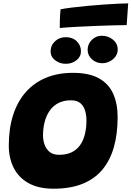

<svg xmlns="http://www.w3.org/2000/svg" viewBox="-20 -1091 778 1136"><path d="M297 25.5Q207 25.5 148.2 -7.8Q89.5 -41 60.8 -98.5Q32 -156 32 -229.5Q32 -329.5 57.2 -409Q82.5 -488.5 131.2 -544.5Q180 -600.5 250.5 -630.2Q321 -660 411 -660Q508.5 -660 566.5 -627Q624.5 -594 650.2 -535Q676 -476 676 -398.5Q676 -299 653.8 -220.5Q631.5 -142 585.5 -87Q539.5 -32 467.8 -3.2Q396 25.5 297 25.5ZM329.5 -175Q372 -175 402.8 -189.5Q433.5 -204 453 -231Q472.5 -258 482 -295.5Q491.5 -333 491.5 -379Q491.5 -408 483.8 -435.2Q476 -462.5 456.2 -480Q436.5 -497.5 399.5 -497.5Q358 -497.5 327 -482Q296 -466.5 275.5 -438.2Q255 -410 244.8 -372Q234.5 -334 234.5 -289Q234.5 -262 243.5 -235.8Q252.5 -209.5 273.5 -192.2Q294.5 -175 329.5 -175ZM369 -713.5Q334 -713.5 306.8 -734Q279.5 -754.5 279.5 -787Q279.5 -822.5 305.5 -846.8Q331.5 -871 368.5 -871Q409.5 -871 434.2 -846.8Q459 -822.5 459 -788Q459 -755.5 432.5 -734.5Q406 -713.5 369 -713.5ZM585 -717Q550 -717 524.2 -740Q498.5 -763 498.5 -796.5Q498.5 -830.5 523.2 -855Q548 -879.5 582 -879.5Q620 -879.5 648.2 -856.5Q676.5 -833.5 676.5 -798Q676.5 -774 662.8 -755.8Q649 -737.5 628 -727.2Q607 -717 585 -717ZM729.5 -942.5Q703.5 -942.5 656.2 -941.2Q609 -940 551.5 -937.8Q494 -935.5 436.8 -932.5Q379.5 -929.5 333.5 -925.5Q333.5 -954.5 334.5 -981.5Q335.5 -1008.5 338.5 -1036Q366 -1041.5 407.2 -1046.5Q448.5 -1051.5 495.8 -1056Q543 -1060.5 589.8 -1063.8Q636.5 -1067 675.5 -1069Q714.5 -1071 738.5 -1071Z"/></svg>

Font: Grandstander Thin Black
Style: Italic
Weight: 900
Italic angle: -15°
Version: Version 1.200